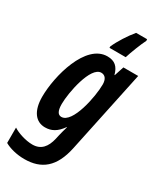

<svg xmlns="http://www.w3.org/2000/svg" viewBox="-272 -848 979 1169"><g transform="rotate(30 217.5 -263.0)"><path d="M224 -616V-606H338C349 -643 379 -720 397 -755L396 -766H319C285 -726 244 -662 224 -616ZM113 240C233 240 308 180 339 33L461 -545H357L335 -478H333C319 -530 292 -555 240 -555C88 -555 18 -290 18 -143C18 -45 59 10 125 10C171 10 205 -9 240 -58H242C234 -32 228 -7 224 9L218 36C203 101 171 139 111 139C63 139 4 119 -26 99V207C7 226 58 240 113 240ZM180 -95C155 -95 143 -118 143 -165C143 -244 183 -450 257 -450C285 -450 300 -428 300 -392C300 -306 258 -95 180 -95Z"/></g></svg>

Font: Noto Sans ExtraCondensed
Style: Bold Italic
Weight: 700
Width: 2
Italic angle: -12°
Designer: Monotype Design Team
Foundry: Monotype Imaging Inc.
Version: Version 2.013